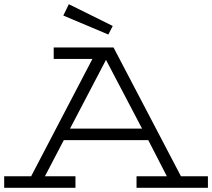

<svg xmlns="http://www.w3.org/2000/svg" viewBox="-40 -898 1014 918"><path d="M216.8 -670.9H502.9L825.2 -55.2H954.1V0H612.8V-55.2H757.8L668.9 -228H265.1L174.8 -55.2H320.8V0H-20V-55.2H108.9L401.9 -616.2H216.8ZM466.8 -611.8 294.9 -283.2H639.2ZM289.1 -877.9 499 -773.9 478 -732.9 262.7 -823.7Z"/></svg>

Font: Stint Ultra Expanded
Style: Regular
Weight: 400
Width: 7
Designer: Astigmatic (AOETI)
Foundry: Astigmatic (AOETI)
Version: Version 1.000